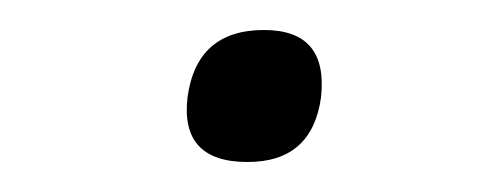

<svg xmlns="http://www.w3.org/2000/svg" viewBox="-20 -313 333 128"><path d="M105 -248Q111 -293 156 -293Q199 -293 194 -248Q188 -205 145 -205Q100 -205 105 -248Z"/></svg>

Font: Haskoy Light
Style: Italic
Weight: 300
Designer: Ertekin Erdin
Foundry: Ertekin Erdin
Version: Version 2.000; ttfautohint (v1.8.4.7-5d5b)